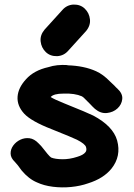

<svg xmlns="http://www.w3.org/2000/svg" viewBox="-20 -812 585 841"><path d="M366 -9Q433 -30 468 -73Q512 -128 493 -197Q475 -260 388 -306Q364 -318 262 -359Q217 -377 202 -387Q215 -402 258 -402Q307 -404 339 -390Q345 -387 357 -374L374 -357Q386 -344 396 -335Q421 -314 448.5 -317Q476 -320 494.5 -337Q513 -354 515.5 -378Q518 -402 494 -424Q489 -428 481 -437L462 -455Q432 -486 401 -500Q348 -524 275 -526L276 -527Q228 -530 192 -518Q129 -504 94 -465Q60 -428 57 -389Q54 -349 86 -314Q117 -281 204 -247Q299 -209 317 -200Q354 -181 357 -167Q361 -153 354 -145Q345 -133 318 -125Q284 -114 252.5 -114.5Q221 -115 204 -122Q199 -125 188 -138L172 -158Q160 -174 149 -184Q130 -204 109 -206.5Q88 -209 69 -200Q50 -191 38 -174.5Q26 -158 26.5 -139Q27 -120 45 -103Q50 -97 58 -88L75 -65Q106 -28 142 -13Q172 1 211.5 6Q251 11 291.5 7Q332 3 366 -9ZM231 -566Q260 -568 279 -590L357 -676Q377 -700 374 -727.5Q371 -755 351.5 -774Q332 -793 301 -792Q272 -790 253 -768L175 -682Q155 -658 158 -630.5Q161 -603 180.5 -584Q200 -565 231 -566Z"/></svg>

Font: Balsamiq Sans
Style: Bold
Weight: 700
Designer: Michael Angeles
Foundry: Balsamiq SRL
Version: Version 1.020; ttfautohint (v1.8.4.7-5d5b);gftools[0.9.26]